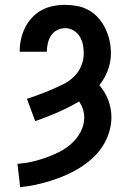

<svg xmlns="http://www.w3.org/2000/svg" viewBox="-20 -558 540 791"><path d="M63 213 52 117Q82 115 112 108Q142 101 170.5 91Q199 81 226 67Q253 53 275.5 32.5Q298 12 312.5 -15.5Q327 -43 327 -73Q327 -91 321.5 -108Q316 -125 306 -140Q263 -115 217.5 -95Q172 -75 125 -59L91 -151Q116 -159 141.5 -168.5Q167 -178 191.5 -188.5Q216 -199 240.5 -211Q265 -223 284.5 -242Q304 -261 314.5 -286Q325 -311 325 -338Q325 -356 321.5 -374Q318 -392 308.5 -407.5Q299 -423 283 -432.5Q267 -442 249 -442Q231 -442 215.5 -434Q200 -426 190.5 -411.5Q181 -397 177 -379.5Q173 -362 173 -345Q173 -345 173 -345Q173 -345 173 -345H61Q61 -345 61 -345Q61 -345 61 -345Q61 -371 66.5 -396Q72 -421 83 -443.5Q94 -466 111.5 -485Q129 -504 151 -516Q173 -528 198 -533Q223 -538 249 -538Q274 -538 299.5 -533Q325 -528 347.5 -515Q370 -502 387 -482Q404 -462 415 -438.5Q426 -415 431.5 -390Q437 -365 437 -339Q437 -303 424.5 -269Q412 -235 389 -207Q413 -180 426 -145.5Q439 -111 439 -75Q439 -43 429 -11.5Q419 20 401 47Q383 74 359 95.5Q335 117 307.5 134Q280 151 250 164Q220 177 189.5 186.5Q159 196 127.5 203Q96 210 63 213Z"/></svg>

Font: Iosevka Slab
Style: Bold
Weight: 700
Monospace: yes
Designer: Belleve Invis
Foundry: Belleve Invis
Version: Version 11.1.1; ttfautohint (v1.8.3)